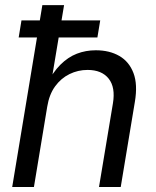

<svg xmlns="http://www.w3.org/2000/svg" viewBox="-20 -748 622 768"><path d="M168.9 -321.3 115.7 0H28.8L149.4 -727.5H236.3L183.1 -408.7H166Q190.9 -458.5 221.4 -489Q252 -519.5 287.4 -533.2Q322.8 -546.9 363.3 -546.9Q418 -546.9 457.3 -524.2Q496.6 -501.5 513.9 -455.8Q531.2 -410.2 519.5 -340.8L462.9 0H376L431.6 -334Q442.4 -398.4 414.8 -433.3Q387.2 -468.3 330.1 -468.3Q292 -468.3 258.1 -451.7Q224.1 -435.1 200.4 -402.6Q176.8 -370.1 168.9 -321.3ZM54.7 -598.1 65.9 -666.5H380.9L369.6 -598.1Z"/></svg>

Font: Inter 18pt
Style: Italic
Weight: 400
Italic angle: -9.3988°
Designer: Rasmus Andersson
Foundry: rsms
Version: Version 4.001;git-66647c0bb